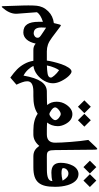

<svg xmlns="http://www.w3.org/2000/svg" viewBox="541 -1352 1193 2316"><g transform="rotate(90 1138.0 -194.5)"><path d="M605.5 0C617.7 0 620.1 -14.6 620.1 -55.7V-106C620.1 -147.5 617.7 -162.6 605.5 -162.6H599.1C571.3 -162.6 544.4 -167 519 -175.8C493.7 -184.6 464.8 -201.2 432.6 -225.1L304.7 -321.3C294.4 -328.6 287.6 -332.5 284.2 -332C279.8 -331.5 271 -303.2 258.8 -247.1C201.7 -240.2 153.8 -217.3 116.2 -178.7C94.7 -156.7 79.1 -134.3 68.8 -111.3C58.6 -87.9 52.2 -64.5 49.8 -41C47.4 -17.6 45.9 16.1 45.9 60.5C45.9 88.4 46.4 109.9 46.9 125L54.7 364.3C55.2 375.5 57.1 381.3 61 381.3C63.5 381.3 66.9 379.4 70.8 375C121.1 318.8 146.5 263.7 146.5 208.5C146.5 202.6 146.5 198.2 146 195.3L127.9 -42.5C146 -72.3 184.6 -96.7 243.7 -115.2V-60.5C244.1 56.6 280.3 121.1 371.6 121.1C436.5 121.1 486.3 67.4 506.3 -27.8C532.2 -6.8 552.2 0 583.5 0ZM312 -98.1C312 -118.2 312.5 -136.2 314 -153.3C314.5 -152.8 318.8 -149.9 328.1 -144.5C336.9 -138.7 349.1 -130.9 364.7 -120.6C379.9 -110.4 394.5 -100.6 408.7 -90.8C434.6 -73.2 436 -61.5 436 -49.8C436 -36.6 430.2 -25.9 418.9 -17.1C407.2 -8.3 395.5 -3.9 384.3 -3.9C332 -3.9 312 -37.6 312 -98.1Z M600.6 -162.6C581.1 -162.6 578.6 -149.4 578.6 -106.9V-55.2C578.6 -13.7 581.1 0 600.6 0H713.9C720.2 39.6 732.9 75.7 751.5 108.9C769.5 142.1 792 171.4 817.9 197.3C843.8 222.7 877 249.5 916.5 277.8L1002 204.1C988.8 176.8 981.9 159.7 973.1 135.3C964.4 110.8 960.9 94.7 960.9 75.2C960 29.3 993.7 0 1085.9 0H1101.6C1113.8 0 1116.2 -14.6 1116.2 -55.7V-106C1116.2 -147.5 1113.8 -162.6 1101.6 -162.6H1085.4C987.8 -162.6 925.8 -74.2 892.6 118.7C866.2 105.5 841.8 87.4 819.8 63.5C797.9 39.6 783.2 18.1 776.9 -1C813 -5.4 847.2 -20 879.9 -44.4C912.1 -68.8 937.5 -98.6 956.5 -133.3C975.6 -168 984.9 -202.1 984.9 -236.8C984.9 -267.6 976.1 -301.3 958 -337.4C939.9 -373 919.9 -402.8 897.9 -425.8C875.5 -448.7 857.4 -460.4 843.3 -460.4C827.6 -460.4 812 -448.2 795.9 -424.3C779.8 -400.4 765.6 -371.1 754.4 -337.4C743.2 -303.7 733.4 -271 726.1 -239.3C718.3 -207.5 713.4 -181.6 711.4 -162.6ZM770 -163.1C774.4 -182.1 777.8 -197.8 780.8 -209.5C783.7 -220.7 789.6 -236.3 797.9 -256.3C806.2 -276.4 815.9 -294.4 827.1 -310.5C852.1 -293 873.5 -274.4 890.6 -254.4C907.7 -234.4 916.5 -220.2 916.5 -211.9C916.5 -196.3 907.7 -186 894 -179.2C887.2 -175.8 877.4 -172.9 864.3 -170.9C837.9 -166.5 814.5 -165 770 -163.1Z M1268.1 -692.9 1190.9 -615.2 1268.1 -537.6 1345.7 -615.2ZM1430.7 -537.6 1508.3 -615.2 1430.7 -692.9 1353.5 -615.2ZM1096.7 -162.6C1077.1 -162.6 1074.7 -149.4 1074.7 -106.9V-55.2C1074.7 -13.7 1077.1 0 1096.7 0H1139.2C1223.6 0 1291.5 -11.2 1352.5 -52.2C1400.9 -17.6 1467.8 0 1552.2 0H1572.8C1584.5 0 1587.4 -21 1587.4 -75.2V-78.6C1587.4 -138.7 1584.5 -162.6 1572.8 -162.6H1552.2C1514.6 -162.6 1483.4 -163.6 1458.5 -166C1485.8 -197.8 1502.4 -246.6 1502.4 -293.9C1502.4 -322.8 1494.6 -352.5 1479 -383.3C1449.2 -441.4 1408.7 -470.7 1357.4 -470.7C1314 -470.7 1275.4 -445.3 1241.7 -395C1218.8 -360.4 1207.5 -322.8 1207.5 -281.2C1207.5 -235.8 1220.7 -197.8 1247.6 -166.5C1231 -164.6 1198.2 -163.6 1148.9 -163.1ZM1356 -330.1C1368.2 -330.1 1383.8 -322.8 1402.3 -308.1C1420.4 -293 1429.7 -278.3 1429.7 -263.7C1429.7 -251 1420.4 -236.3 1401.9 -219.2C1383.3 -202.1 1368.2 -193.4 1356 -193.4C1346.7 -193.4 1331.1 -201.2 1309.1 -216.8C1287.1 -232.4 1275.9 -247.6 1275.9 -262.2C1275.9 -275.4 1285.6 -290 1305.2 -306.2C1324.7 -322.3 1341.8 -330.1 1356 -330.1Z M1567.9 -162.6C1548.3 -162.6 1545.9 -149.4 1545.9 -106.9V-55.2C1545.9 -13.7 1548.3 0 1567.9 0H1602.5C1654.8 0 1700.7 -23.9 1740.2 -71.3C1774.9 -22.9 1808.6 0 1868.7 0H1888.7C1900.9 0 1903.3 -14.6 1903.3 -55.7V-106C1903.3 -147.5 1900.9 -162.6 1888.7 -162.6H1868.2C1832.5 -162.6 1814.9 -166 1804.2 -183.6C1798.8 -191.9 1795.4 -202.1 1793.9 -213.4C1792.5 -224.6 1791.5 -241.2 1791 -263.7L1786.1 -734.4C1786.1 -755.4 1783.7 -765.1 1780.8 -769.5C1779.3 -772 1776.4 -772 1772.9 -769.5C1765.1 -765.1 1761.2 -760.7 1747.6 -746.6L1668.5 -663.1C1678.2 -603 1686 -532.2 1692.4 -450.7C1698.7 -369.1 1701.7 -306.6 1701.7 -263.2C1701.7 -196.3 1668.5 -162.6 1602.5 -162.6Z M1883.8 -162.6C1864.3 -162.6 1861.8 -149.4 1861.8 -106.9V-55.2C1861.8 -13.7 1864.3 0 1883.8 0H1996.6C2087.9 0 2146.5 -18.1 2183.6 -61.5C2220.2 -105 2233.9 -166.5 2233.9 -262.7C2233.9 -314 2228.5 -363.8 2213.4 -414.6C2190.9 -486.8 2149.9 -544.4 2080.1 -544.4C2037.6 -544.4 2000.5 -517.1 1979 -476.1C1957 -435.1 1944.3 -383.3 1944.3 -330.1C1944.3 -292 1954.1 -263.7 1973.6 -245.1C1992.7 -226.6 2022.5 -217.3 2063 -217.3C2103.5 -217.3 2137.2 -221.2 2165 -229.5C2165 -183.1 2121.6 -163.6 2028.3 -163.1ZM2008.3 -358.9C2008.3 -376.5 2014.6 -391.6 2027.8 -404.3C2041 -416.5 2055.7 -422.9 2072.8 -422.9C2106.4 -422.9 2130.9 -401.4 2159.7 -352.5C2123.5 -343.8 2094.2 -339.4 2072.3 -339.4C2029.8 -339.4 2008.3 -345.7 2008.3 -358.9ZM1996.1 -759.3 1918.9 -681.6 1996.1 -604 2073.7 -681.6ZM2158.7 -604 2236.3 -681.6 2158.7 -759.3 2081.5 -681.6Z"/></g></svg>

Font: Parastoo
Style: Bold
Weight: 700
Foundry: Saber Rastikerdar (saber.rastikerdar@gmail.com)
Version: Version 2.0.1